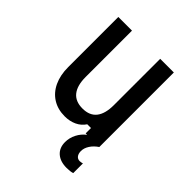

<svg xmlns="http://www.w3.org/2000/svg" viewBox="-222 -739 1093 1093"><g transform="rotate(45 325.0 -192.0)"><path d="M543 -600V0H433V-43H403Q384 -14 352 1Q320 16 280 16Q224 16 182.5 -10Q141 -36 118.5 -84Q96 -132 96 -197V-600H206V-227Q206 -158 234.5 -122.5Q263 -87 320 -87Q377 -87 405 -122.5Q433 -158 433 -227V-600ZM495 216Q444 216 414.5 190Q385 164 385 118Q385 84 401 52.5Q417 21 445 0L491 -2L543 0Q516 18 500.5 42Q485 66 485 90Q485 111 494.5 123.5Q504 136 521 136Q528 136 533.5 134.5Q539 133 543 132V210Q534 213 522 214.5Q510 216 495 216Z"/></g></svg>

Font: Martian Mono SemiCondensed
Style: Regular
Weight: 400
Width: 4
Designer: Roman Shamin
Foundry: Evil Martians
Version: Version 1.000